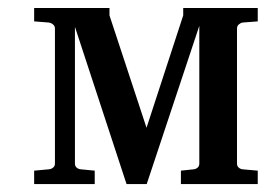

<svg xmlns="http://www.w3.org/2000/svg" viewBox="-20 -462 668 483"><path d="M628.4 1H435.1V-32.7L467.3 -36.1Q472.7 -36.6 477.1 -40.3Q481.4 -43.9 481.4 -50.8V-397L349.1 1H298.3L168.5 -394.5V-50.8Q168.5 -43.9 172.9 -40.3Q177.2 -36.6 183.1 -36.1L218.3 -32.7V1H65.9V-32.7L103 -36.1Q108.9 -36.6 113.5 -40.3Q118.2 -43.9 118.2 -50.8V-390.1Q118.2 -396.5 113.5 -400.4Q108.9 -404.3 103 -405.3L65.9 -408.2V-441.9H255.4V-423.3L348.6 -140.6L440.9 -423.3V-441.9H628.4V-408.2L590.3 -405.3Q585 -404.3 580.6 -400.4Q576.2 -396.5 576.2 -390.1V-50.8Q576.2 -43.9 580.6 -40.3Q585 -36.6 590.3 -36.1L628.4 -32.7Z"/></svg>

Font: MANDARAM
Style: Book
Weight: 400
Designer: CLT@C-DIT
Version: Version 1.28